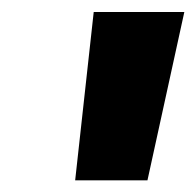

<svg xmlns="http://www.w3.org/2000/svg" viewBox="-20 -748 335 328"><path d="M108.4 -439.9 140.1 -727.5H294.9L231.9 -439.9Z"/></svg>

Font: Inter Display Extra Bold
Style: Italic
Weight: 800
Italic angle: -9.39999°
Designer: Rasmus Andersson
Foundry: rsms
Version: Version 4.000;git-4fc901f